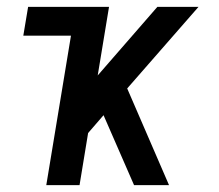

<svg xmlns="http://www.w3.org/2000/svg" viewBox="-20 -540 640 560"><path d="M115 0 187 -436H48L62 -520H298L265 -320L439 -520H559L351 -282L473 0H371L282 -204L237 -152L212 0Z"/></svg>

Font: Iosevka SS04 Medium Extended
Style: Italic
Weight: 500
Width: 7
Italic angle: -9°
Monospace: yes
Designer: Belleve Invis
Foundry: Belleve Invis
Version: Version 19.0.0; ttfautohint (v1.8.4)